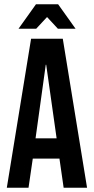

<svg xmlns="http://www.w3.org/2000/svg" viewBox="-20 -882 441 902"><path d="M126 -700H275L389 0H279L259 -139V-137H134L114 0H12ZM246 -232 197 -578H195L147 -232ZM149 -862H253L335 -747H252L201 -802L150 -747H67Z"/></svg>

Font: kids-team
Style: team
Weight: 400
Designer: Ryoichi Tsunekawa, Thomas Gollenia, Laura Emeder
Foundry: Ryoichi Tsunekawa, Thomas Gollenia, Laura Emeder
Version: Version 2.000